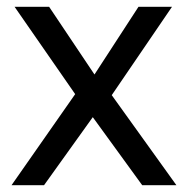

<svg xmlns="http://www.w3.org/2000/svg" viewBox="-20 -547 555 567"><path d="M14 0 202 -269 23 -527H125L259 -327L389 -527H488L310 -266L501 0H400L254 -201L110 0Z"/></svg>

Font: Onest
Style: Regular
Weight: 400
Designer: Dmitri Voloshin, Andrey Kudryavtsev
Foundry: Dmitri Voloshin, Andrey Kudryavtsev
Version: Version 1.000;gftools[0.9.33]